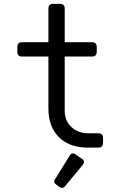

<svg xmlns="http://www.w3.org/2000/svg" viewBox="-20 -752 626 978"><path d="M429.2 0Q335 0 281.7 -51.8Q226.6 -105.5 226.6 -199.2V-463.9H92.8Q68.4 -463.9 68.4 -487.8V-513.2Q68.4 -537.1 92.8 -537.1H226.6V-708.5Q226.6 -732.4 251 -732.4H285.2Q309.6 -732.4 309.6 -708.5V-537.1H448.2Q472.7 -537.1 472.7 -513.2V-487.8Q472.7 -463.9 448.2 -463.9H309.6V-188.5Q309.6 -136.7 343.8 -105Q377.9 -73.2 429.2 -73.2H480.5Q504.9 -73.2 504.9 -49.3V-23.9Q504.9 0 480.5 0ZM350.6 29.3Q356.9 29.3 362.8 33.2L397.9 57.6Q407.7 64.5 407.7 73.2Q407.7 80.6 401.9 87.4L311.5 196.3Q304.2 205.1 296.4 205.1Q289.1 205.1 283.2 200.7L266.1 188Q256.3 180.7 256.3 172.9Q256.3 167.5 260.3 161.1L335.9 39.1Q341.8 29.3 350.6 29.3Z"/></svg>

Font: Simply Mono
Style: Book
Weight: 400
Designer: Wojciech Kalinowski "wmk69" (wmk69@o2.pl)
Foundry: Wojciech Kalinowski "wmk69" (wmk69@o2.pl)
Version: Version 1.0.0